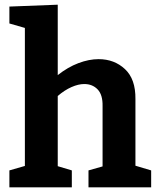

<svg xmlns="http://www.w3.org/2000/svg" viewBox="-20 -798 678 818"><path d="M20 0V-72L86 -91V-679L20 -698V-770L226 -778V-478Q269 -512 314 -529Q359 -546 400 -546Q467 -546 512.5 -503.5Q558 -461 557 -376V-92L624 -72V0H357V-72L417 -89V-346Q418 -394 396 -417Q374 -440 339 -440Q314 -440 284.5 -427Q255 -414 226 -389V-90L286 -72V0Z"/></svg>

Font: Bitter
Style: Bold
Weight: 700
Designer: Sol Matas, and Bitter project Authors
Foundry: Sol Matas
Version: Version 2.001